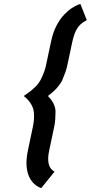

<svg xmlns="http://www.w3.org/2000/svg" viewBox="-20 -844 464 982"><path d="M326 -518 350 -631Q355 -653 361 -669.5Q367 -686 374.5 -698Q382 -710 390.5 -718Q399 -726 407.5 -731.5Q416 -737 424 -741L391 -824Q390 -824 377.5 -819Q365 -814 346.5 -802Q328 -790 307.5 -768.5Q287 -747 269 -713Q251 -679 241 -631L217 -518Q213 -496 205.5 -476Q198 -456 188 -436Q178 -417 159.5 -398.5Q141 -380 113 -361L101 -353L110 -346Q130 -328 140.5 -309Q151 -290 153 -271Q155 -252 153.5 -231.5Q152 -211 147 -190L123 -76Q113 -28 116 6Q119 40 130 62Q141 84 154.5 96Q168 108 178.5 113Q189 118 191 118L259 34Q252 30 246 24.5Q240 19 235.5 11Q231 3 228.5 -9Q226 -21 226.5 -37.5Q227 -54 232 -76L256 -190Q261 -211 262.5 -232Q264 -253 264 -274Q263 -315 225 -353Q252 -373 270 -393Q288 -413 298 -433Q307 -454 314.5 -475Q322 -496 326 -518Z"/></svg>

Font: Advent Pro Black
Style: Italic
Weight: 900
Italic angle: -12°
Version: Version 3.000